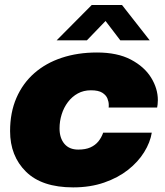

<svg xmlns="http://www.w3.org/2000/svg" viewBox="-20 -758 678 790"><path d="M281 13Q152.5 13 87 -51.5Q21.5 -116 21.5 -218.5Q21.5 -295 47.5 -355Q73.5 -415 121 -456.8Q168.5 -498.5 234 -520.2Q299.5 -542 379 -542Q463 -542 518.5 -512.8Q574 -483.5 601.8 -438.5Q629.5 -393.5 629.5 -346Q629.5 -337 628.5 -328.5Q627.5 -320 626.5 -315.5H427Q427.5 -318.5 427.5 -320.8Q427.5 -323 427.5 -327Q427.5 -339 422 -352.8Q416.5 -366.5 400.8 -376.5Q385 -386.5 354 -386.5Q324 -386.5 300.2 -373.5Q276.5 -360.5 259.5 -338Q242.5 -315.5 233.8 -287.5Q225 -259.5 225 -229.5Q225 -190 245 -166.2Q265 -142.5 302 -142.5Q332 -142.5 352 -151.5Q372 -160.5 384.8 -176.2Q397.5 -192 404.5 -212H604.5Q598 -172 573.2 -132Q548.5 -92 507 -59.2Q465.5 -26.5 408.5 -6.8Q351.5 13 281 13ZM213 -592 357.5 -737.5H482L596 -592H475L391.5 -701.5H443L337.5 -592Z"/></svg>

Font: Epilogue Black
Style: Italic
Weight: 900
Italic angle: -12°
Designer: Tyler Finck
Foundry: Etcetera Type Co
Version: Version 2.111